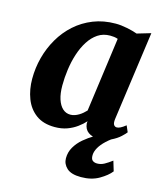

<svg xmlns="http://www.w3.org/2000/svg" viewBox="-116 -654 815 959"><g transform="rotate(15 291.0 -175.0)"><path d="M483 -106.5Q480.5 -86 486 -77.2Q491.5 -68.5 502 -68.5Q509.5 -68.5 520 -73.5Q530.5 -78.5 547 -91.5L561 -59Q555.5 -51 537.5 -34.2Q519.5 -17.5 491.2 -3.8Q463 10 426.5 10Q395.5 10 375 -4.8Q354.5 -19.5 352 -49.5L353 -60.5Q337.5 -43 315.2 -26.8Q293 -10.5 264.8 -0.2Q236.5 10 201.5 10Q142 10 104.2 -18Q66.5 -46 48.8 -92.5Q31 -139 31 -194.5Q31 -250.5 45.2 -304.5Q59.5 -358.5 87.2 -406.2Q115 -454 155.5 -490.2Q196 -526.5 248.2 -547.2Q300.5 -568 363.5 -568Q391 -568 422.8 -561.5Q454.5 -555 476 -547L547 -568ZM392 -497Q382.5 -500.5 372.2 -501.8Q362 -503 352 -503Q316 -503 288.8 -484.8Q261.5 -466.5 241.8 -435.5Q222 -404.5 209.2 -365Q196.5 -325.5 190.8 -283.2Q185 -241 185 -200.5Q185 -159.5 194.5 -130.2Q204 -101 221 -85.5Q238 -70 261 -70Q273 -70 283.8 -73.8Q294.5 -77.5 304.5 -83.5Q314.5 -89.5 323.2 -97Q332 -104.5 339.5 -112.5ZM392.5 217.5Q342 217.5 319.2 196.2Q296.5 175 296.5 145.5Q296.5 114 312 87.5Q327.5 61 352.2 40Q377 19 405.2 2.5Q433.5 -14 459 -27L485.5 -35.5L519.5 -23.5Q488.5 -4 466.5 16.5Q444.5 37 433 57.2Q421.5 77.5 421 96Q420.5 116.5 429.8 123.8Q439 131 453.5 131Q473 131 490.5 121.2Q508 111.5 528.5 96L544 147.5Q525 172 486 194.8Q447 217.5 392.5 217.5Z"/></g></svg>

Font: Merriweather ExtraBold
Style: Italic
Weight: 800
Italic angle: -7.8°
Version: Version 2.101